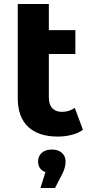

<svg xmlns="http://www.w3.org/2000/svg" viewBox="-20 -677 452 963"><path d="M396 -26Q373 -9 339.5 -0.5Q306 8 270 8Q173 8 121 -41Q69 -90 69 -185V-657H225V-526H358V-406H225V-187Q225 -153 242 -134.5Q259 -116 291 -116Q327 -116 355 -136ZM309 133Q309 164 291 198L256 266H183L208 186Q190 180 180.5 166.5Q171 153 171 133Q171 106 189.5 89.5Q208 73 240 73Q272 73 290.5 89.5Q309 106 309 133Z"/></svg>

Font: Montserrat Alternates
Style: Bold
Weight: 700
Designer: Julieta Ulanovsky
Foundry: Julieta Ulanovsky
Version: Version 7.200